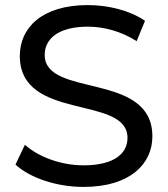

<svg xmlns="http://www.w3.org/2000/svg" viewBox="-20 -728 661 756"><path d="M309 8C494 8 580 -84 580 -191C580 -448 156 -341 156 -512C156 -573 207 -623 326 -623C388 -623 457 -605 518 -566L551 -646C493 -686 408 -708 326 -708C142 -708 58 -616 58 -508C58 -248 482 -356 482 -185C482 -124 430 -77 309 -77C219 -77 130 -111 78 -158L41 -80C97 -28 202 8 309 8Z"/></svg>

Font: AWKNG-Font Medium
Style: Regular
Weight: 500
Designer: Awakening Church
Foundry: Awakening Church
Version: Version 1.700;PS 001.700;hotconv 1.0.88;makeotf.lib2.5.64775